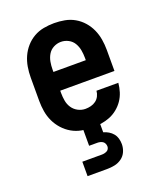

<svg xmlns="http://www.w3.org/2000/svg" viewBox="-138 -617 777 925"><g transform="rotate(-20 250.0 -154.0)"><path d="M252 8Q225 8 198 3Q171 -2 147.5 -15.5Q124 -29 105.5 -49.5Q87 -70 75.5 -94.5Q64 -119 59.5 -146Q55 -173 55 -200V-320Q55 -347 59.5 -374Q64 -401 75 -425.5Q86 -450 104 -470.5Q122 -491 145.5 -504.5Q169 -518 196 -523Q223 -528 250 -528Q277 -528 304 -523Q331 -518 354.5 -504.5Q378 -491 396 -470.5Q414 -450 425 -425.5Q436 -401 440.5 -374Q445 -347 445 -320V-212H167V-200Q167 -180 170.5 -160Q174 -140 185 -123.5Q196 -107 214 -97.5Q232 -88 252 -88Q266 -88 280 -91.5Q294 -95 305.5 -103.5Q317 -112 323.5 -125Q330 -138 331 -152H443Q441 -129 434 -106.5Q427 -84 414 -65Q401 -46 382.5 -31Q364 -16 342.5 -7.5Q321 1 298 4.5Q275 8 252 8ZM167 -308H333V-320Q333 -340 329.5 -359.5Q326 -379 316 -396Q306 -413 288 -422.5Q270 -432 250 -432Q230 -432 212 -422.5Q194 -413 184 -396Q174 -379 170.5 -359.5Q167 -340 167 -320ZM150 220V146H250Q257 146 263.5 144.5Q270 143 276 140Q282 137 285.5 131Q289 125 289 118Q289 111 286 104Q283 97 277.5 93Q272 89 264.5 87Q257 85 250 85H207V0H293V47Q307 51 319.5 58.5Q332 66 341 77Q350 88 354 102Q358 116 358 131Q358 151 350 169.5Q342 188 325.5 200Q309 212 289.5 216Q270 220 250 220Z"/></g></svg>

Font: Iosevka Curly Slab
Style: Bold
Weight: 700
Monospace: yes
Designer: Belleve Invis
Foundry: Belleve Invis
Version: Version 22.1.2; ttfautohint (v1.8.4)